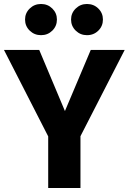

<svg xmlns="http://www.w3.org/2000/svg" viewBox="-27 -944 646 964"><path d="M599 -693.2 377 -260.2V0H215V-259.2L-7 -693.2H170L299 -386.4L428.6 -693.2ZM409.6 -924Q443.6 -924 466.7 -901.2Q489.8 -878.4 489.8 -846Q489.8 -813 466.7 -790.2Q443.6 -767.4 409.6 -767.4Q376.6 -767.4 353.2 -790.2Q329.8 -813 329.8 -846Q329.8 -878.4 353.2 -901.2Q376.6 -924 409.6 -924ZM179 -924Q212.6 -924 235.7 -901.2Q258.8 -878.4 258.8 -846Q258.8 -813 235.7 -790.2Q212.6 -767.4 179 -767.4Q145.6 -767.4 122.2 -790.2Q98.8 -813 98.8 -846Q98.8 -878.4 122.2 -901.2Q145.6 -924 179 -924Z"/></svg>

Font: Firava
Style: Regular
Weight: 400
Designer: Carrois Corporate & Edenspiekermann AG
Foundry: Greg Finn Gibson
Version: Version 5.000